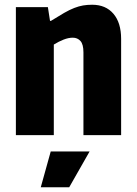

<svg xmlns="http://www.w3.org/2000/svg" viewBox="-20 -570 576 810"><path d="M194 69H358L272 220H152ZM47 -540H182L191 -482H195Q227 -502 250.5 -515.5Q274 -529 293.5 -536.5Q313 -544 330.5 -547Q348 -550 369 -550Q426 -550 458.5 -512Q491 -474 491 -406V0H332V-349Q332 -383 319.5 -397Q307 -411 287 -411Q269 -411 248.5 -403Q228 -395 207 -382V0H47Z"/></svg>

Font: Encode Sans Compressed
Style: ExtraBold
Weight: 800
Designer: Pablo Impallari, Andres Torresi
Foundry: Pablo Impallari, Andres Torresi
Version: Version 1.000; ttfautohint (v1.00) -l 8 -r 50 -G 200 -x 14 -